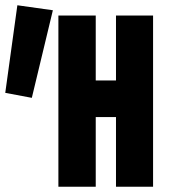

<svg xmlns="http://www.w3.org/2000/svg" viewBox="-25 -710 645 730"><path d="M197 0V-651H339V-404H416V-651H557V0H416V-265H339V0ZM96 -338 -5 -357 41 -690 176 -671Z"/></svg>

Font: Source Code Pro ExtraBold
Style: Regular
Weight: 800
Monospace: yes
Designer: Paul D. Hunt, Teo Tuominen
Foundry: Adobe Systems Incorporated
Version: Version 1.018;hotconv 1.0.116;makeotfexe 2.5.65601